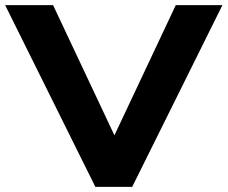

<svg xmlns="http://www.w3.org/2000/svg" viewBox="-36 -725 883 745"><path d="M334 0 -16 -705H170L424 -166H392L646 -705H827L477 0Z"/></svg>

Font: Nunito Sans 10pt SemiExpanded ExtraBold
Style: Regular
Weight: 800
Width: 6
Designer: Vernon Adams
Foundry: Vernon Adams
Version: Version 3.101;gftools[0.9.27]